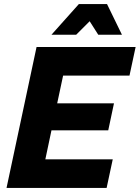

<svg xmlns="http://www.w3.org/2000/svg" viewBox="-20 -920 684 940"><path d="M12 0 159 -690H644L614 -550H289L260 -414H538L510 -282H232L202 -140H532L502 0ZM232 -750 366 -900H504L577 -750H461L419 -816L353 -750Z"/></svg>

Font: Radio Canada
Style: Italic
Weight: 400
Italic angle: -12°
Designer: Charles Daoud, Etienne Aubert Bonn, Alexandre Saumier Demers, Jacques Le Bailly
Foundry: Radio-Canada
Version: Version 2.104;gftools[0.9.28.dev5+ged2979d]